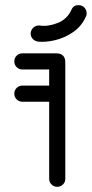

<svg xmlns="http://www.w3.org/2000/svg" viewBox="-20 -718 353 738"><path d="M66 -327Q53 -327 44 -336Q35 -345 35 -358Q35 -371 44 -380Q53 -389 66 -389H169V-451H66Q53 -451 44 -460Q35 -469 35 -482Q35 -495 44 -504Q53 -513 66 -513H196Q231 -513 231 -478V-30Q231 -18 222 -9Q213 0 200 0Q187 0 178 -9Q169 -18 169 -30V-327ZM254 -679Q262 -700 285 -698Q298 -697 306 -687Q314 -677 313 -664Q313 -660 311 -656Q294 -617 261 -594.5Q228 -572 191.5 -563.5Q155 -555 126 -558Q113 -560 105 -569.5Q97 -579 98 -592Q100 -605 109.5 -613Q119 -621 132 -620Q163 -615 200 -629Q237 -643 254 -679Z"/></svg>

Font: Libertine Sup Medium
Style: Regular
Weight: 500
Designer: Bastien Sozeau
Foundry: NBR — Bastien Sozeau
Version: Version 2.003; ttfautohint (v1.8.4.7-5d5b);gftools[0.9.33]